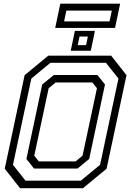

<svg xmlns="http://www.w3.org/2000/svg" viewBox="-20 -994 693 1014"><path d="M86 0 5 -103 110 -597 235 -700H567L648 -597L543 -103L418 0ZM185 -141.5H379L416 -172L492 -528L468 -558.5H274L237 -528L161 -172ZM114.5 -40H407L508.5 -123.5L605.5 -579L539.5 -662.5H246.5L145.5 -579L48.5 -123.5ZM159.5 -104 119.5 -154.5 203 -548 264.5 -598H494.5L534.5 -548L451 -154.5L389.5 -104ZM353.5 -726 375.5 -831H481.5L459.5 -726ZM390.5 -755.5H434.5L444 -801H400ZM271.5 -846.5 298.5 -974.5H614.5L587.5 -846.5ZM318.5 -881H558.5L570.5 -938H330.5Z"/></svg>

Font: Tourney
Style: Italic
Weight: 400
Italic angle: -12°
Version: Version 1.015